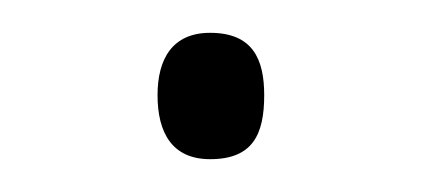

<svg xmlns="http://www.w3.org/2000/svg" viewBox="-20 -181 257 117"><path d="M76 -123C76 -100 85 -84 108 -84C134 -84 141 -99 141 -123C141 -145 134 -161 108 -161C85 -161 76 -145 76 -123Z"/></svg>

Font: Noto Sans Kannada UI SemiCondensed ExtraLight
Style: Regular
Weight: 200
Width: 4
Designer: Jelle Bosma - Monotype Design Team
Foundry: Monotype Imaging Inc.
Version: Version 2.005